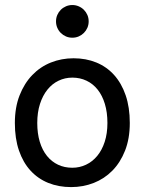

<svg xmlns="http://www.w3.org/2000/svg" viewBox="-20 -743 597 775"><path d="M130.4 -246.6Q130.4 -204.1 140.6 -170.4Q150.9 -136.7 169.7 -113.5Q188.5 -90.3 214.4 -78.1Q240.2 -65.9 272 -65.9Q301.3 -65.9 327.1 -78.1Q353 -90.3 372.3 -113.5Q391.6 -136.7 402.6 -170.4Q413.6 -204.1 413.6 -246.6Q413.6 -289.6 403.3 -323.5Q393.1 -357.4 374.3 -381.1Q355.5 -404.8 329.3 -417.2Q303.2 -429.7 272 -429.7Q242.2 -429.7 216.3 -417.2Q190.4 -404.8 171.4 -381.1Q152.3 -357.4 141.4 -323.5Q130.4 -289.6 130.4 -246.6ZM40 -246.6Q40 -309.6 59.1 -358.2Q78.1 -406.7 110.4 -440.2Q142.6 -473.6 185.5 -490.7Q228.5 -507.8 276.9 -507.8Q327.1 -507.8 368.9 -490.7Q410.6 -473.6 440.7 -440.2Q470.7 -406.7 487.3 -358.2Q503.9 -309.6 503.9 -246.6Q503.9 -183.6 484.9 -135.3Q465.8 -86.9 433.6 -54.2Q401.4 -21.5 358.4 -4.6Q315.4 12.2 267.1 12.2Q216.8 12.2 175 -4.6Q133.3 -21.5 103.3 -54.2Q73.2 -86.9 56.6 -135.3Q40 -183.6 40 -246.6ZM206.1 -656.7Q206.1 -670.4 211.2 -682.4Q216.3 -694.3 225.3 -703.4Q234.4 -712.4 246.3 -717.5Q258.3 -722.7 272 -722.7Q285.6 -722.7 297.6 -717.5Q309.6 -712.4 318.6 -703.4Q327.6 -694.3 332.8 -682.4Q337.9 -670.4 337.9 -656.7Q337.9 -643.1 332.8 -631.1Q327.6 -619.1 318.6 -610.1Q309.6 -601.1 297.6 -595.9Q285.6 -590.8 272 -590.8Q258.3 -590.8 246.3 -595.9Q234.4 -601.1 225.3 -610.1Q216.3 -619.1 211.2 -631.1Q206.1 -643.1 206.1 -656.7Z"/></svg>

Font: Andika Am
Style: Regular
Weight: 400
Designer: Victor Gaultney, Annie Olsen, Julie Remington, Don Collingsworth, Eric Hays, Becca Hirsbrunner
Foundry: SIL International
Version: Version 5.000